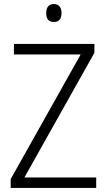

<svg xmlns="http://www.w3.org/2000/svg" viewBox="-20 -932 530 952"><path d="M457 0H33V-44L380 -662H49V-714H448V-670L101 -52H457ZM247 -912Q266 -912 275.5 -900Q285 -888 285 -868Q285 -823 247 -823Q209 -823 209 -868Q209 -888 218.5 -900Q228 -912 247 -912Z"/></svg>

Font: Noto Sans Lao Looped SemiCondensed Light
Style: Regular
Weight: 300
Width: 4
Designer: Mark Frömberg, Ben Mitchell
Foundry: The Fontpad Ltd
Version: Version 1.002; ttfautohint (v1.8.4.7-5d5b)